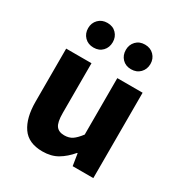

<svg xmlns="http://www.w3.org/2000/svg" viewBox="-170 -833 909 966"><g transform="rotate(30 284.0 -350.0)"><path d="M214 12Q133 12 96.5 -41Q60 -94 60 -188V-496H207V-207Q207 -153 222 -133Q237 -113 269 -113Q297 -113 316 -126Q335 -139 357 -168V-496H504V0H384L373 -69H370Q338 -31 301.5 -9.5Q265 12 214 12ZM176 -569Q144 -569 124 -589.5Q104 -610 104 -641Q104 -671 124 -691.5Q144 -712 176 -712Q208 -712 227.5 -691.5Q247 -671 247 -641Q247 -610 227.5 -589.5Q208 -569 176 -569ZM394 -569Q362 -569 342.5 -589.5Q323 -610 323 -641Q323 -671 342.5 -691.5Q362 -712 394 -712Q426 -712 446 -691.5Q466 -671 466 -641Q466 -610 446 -589.5Q426 -569 394 -569Z"/></g></svg>

Font: Giro Regular
Style: Bold
Weight: 700
Designer: Paul D. Hunt
Foundry: Adobe Systems Incorporated
Version: Version 1.000;PS 1.0;hotconv 1.0.88;makeotf.lib2.5.647800